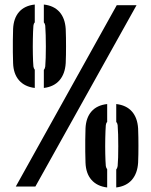

<svg xmlns="http://www.w3.org/2000/svg" viewBox="-20 -823 666 847"><path d="M49.6 0 495 -800H582.3L136 0ZM492.8 4V-75.4Q497.5 -80.6 499 -90.6Q500.4 -105.5 501.1 -128.7Q501.7 -151.9 501.7 -178.4Q501.7 -204.8 501.1 -229.2Q500.4 -253.6 499 -270.9Q497.9 -279.8 492.8 -285.3V-364Q537.3 -359 561.9 -331.2Q586.4 -303.5 589.3 -256.2Q590.2 -237.4 590.4 -218Q590.7 -198.7 590.7 -179.6Q590.7 -160.5 590.4 -142Q590.2 -123.5 589.3 -105.5Q586.4 -58.3 561.9 -29.8Q537.3 -1.4 492.8 4ZM452.8 4Q408.3 -1.4 383.6 -29.5Q358.9 -57.5 357.2 -105.5Q356.4 -129.3 356.1 -154.5Q355.9 -179.6 356.1 -205.2Q356.4 -230.8 357.2 -256.2Q359.2 -303.3 383.4 -331.2Q407.6 -359 452.8 -364V-285.2Q447.5 -279.5 446.8 -270.7Q445.1 -247.4 444.4 -212.7Q443.7 -178 444.4 -144.5Q445.1 -110.9 446.8 -90.6Q448.3 -81.7 452.8 -76.4ZM173.4 -435V-514.4Q178.1 -519.6 179.6 -529.6Q181 -544.5 181.6 -567.7Q182.3 -590.9 182.3 -617.4Q182.3 -643.8 181.6 -668.2Q181 -692.6 179.6 -709.9Q178.5 -718.8 173.4 -724.3V-803Q217.9 -798 242.5 -770.2Q267 -742.5 269.9 -695.2Q270.8 -676.4 271 -657Q271.3 -637.7 271.3 -618.6Q271.3 -599.5 271 -581Q270.8 -562.5 269.9 -544.5Q267 -497.3 242.5 -468.8Q217.9 -440.4 173.4 -435ZM133.4 -435Q88.9 -440.4 64.2 -468.5Q39.4 -496.5 37.8 -544.5Q37 -568.3 36.7 -593.5Q36.5 -618.6 36.7 -644.2Q37 -669.8 37.8 -695.2Q39.8 -742.3 64 -770.2Q88.2 -798 133.4 -803V-724.2Q128.1 -718.5 127.4 -709.7Q125.6 -686.4 125 -651.7Q124.3 -617 125 -583.5Q125.6 -549.9 127.4 -529.6Q128.9 -520.7 133.4 -515.4Z"/></svg>

Font: Big Shoulders Stencil Thin
Style: Regular
Weight: 100
Designer: Patric King
Foundry: XO Type Co
Version: Version 2.001